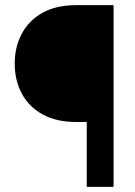

<svg xmlns="http://www.w3.org/2000/svg" viewBox="-20 -731 529 751"><path d="M424.3 0H319.3V-253.9H277.8Q200.2 -253.9 146.7 -283.4Q93.3 -313 65.4 -364.7Q37.6 -416.5 37.6 -482.4Q37.6 -547.9 65.4 -599.6Q93.3 -651.4 146.7 -681.2Q200.2 -710.9 277.8 -710.9H424.3Z"/></svg>

Font: Vazirmatn RD
Style: Bold
Weight: 700
Designer: Saber Rastikerdar
Foundry: Saber Rastikerdar
Version: Version 32.102